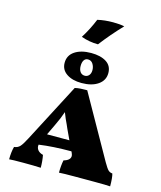

<svg xmlns="http://www.w3.org/2000/svg" viewBox="-133 -1022 937 1120"><g transform="rotate(15 335.0 -462.5)"><path d="M640 2Q617 0 547 0H495H436Q353 0 331 2Q331 -41 338 -74Q378 -85 378 -111Q378 -117 373 -129L369 -137Q258 -137 174 -125Q171 -106 182 -92.5Q193 -79 214 -74Q221 -39 221 2Q183 0 115 0Q48 0 30 2Q30 -42 39 -75Q60 -77 73.5 -91Q87 -105 108 -146L292 -499Q309 -503 327 -504Q345 -505 366 -505L579 -127Q598 -94 608 -84.5Q618 -75 633 -74Q640 -51 640 2ZM341 -196 312 -258 302 -281Q288 -309 273 -348Q260 -308 236 -259L206 -196ZM197 -626Q197 -671 234.5 -696Q272 -721 333 -721Q390 -721 424.5 -699Q459 -677 459 -633Q459 -589 421.5 -563Q384 -537 322 -537Q267 -537 232 -560.5Q197 -584 197 -626ZM365 -626Q365 -646 354.5 -663Q344 -680 324 -680Q309 -680 300.5 -667.5Q292 -655 292 -632Q292 -610 302 -596.5Q312 -583 330 -583Q345 -583 355 -594.5Q365 -606 365 -626ZM255 -798Q290 -853 316 -917Q359 -927 410 -927Q450 -927 478 -921Q412 -852 357 -780Q304 -780 255 -798Z"/></g></svg>

Font: Vollkorn SC Black
Style: Regular
Weight: 900
Designer: Friedrich Althausen
Foundry: Friedrich Althausen
Version: Version 4.015